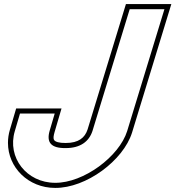

<svg xmlns="http://www.w3.org/2000/svg" viewBox="-20 -830 859 940"><path d="M589 -700 615 -785H785L759 -700L602.8 -189L602.5 -188C563.6 -64 389.8 66 250.1 65C110.1 65 14 -59 52.5 -188L77.8 -274H247.8L223.1 -190C206.7 -133 228.8 -104 302.1 -105C373.1 -105 415.9 -137 432.8 -189ZM596.5 -810 408.9 -196.5C395.7 -155.6 364.8 -130 301.9 -130C285 -129.8 272.5 -131.3 263.5 -133.8C242.8 -139.7 236.7 -146.8 247.1 -183L281.2 -299H59.1L28.5 -195.1C22.1 -173.6 19 -151.9 19 -130.8C18.8 -10.3 118.2 90 250 90C402.1 91.1 583.6 -44.3 626.4 -180.6L818.8 -810Z"/></svg>

Font: Nordica Plus
Style: NordicaClassicBkOblOl
Weight: 900
Version: Version 1.01